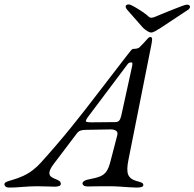

<svg xmlns="http://www.w3.org/2000/svg" viewBox="-80 -843 879 868"><path d="M-36 5Q-48 5 -53 2Q-58 -1 -60 -8Q-61 -16 -51.5 -20.5Q-42 -25 -26 -29Q2 -37 25.5 -48Q49 -59 69 -74.5Q89 -90 105 -108Q179 -190 240.5 -266Q302 -342 359 -417Q416 -492 476 -569Q488 -584 497 -596Q506 -608 512 -615Q518 -622 522 -622Q543 -622 550.5 -629Q558 -636 570 -649Q584 -665 589.5 -670.5Q595 -676 600 -676Q605 -676 607 -670Q609 -664 605 -644L501 -122Q491 -74 499.5 -53.5Q508 -33 536 -25Q552 -21 560 -17.5Q568 -14 568 -7Q568 -1 561 2Q554 5 537 5Q524 5 503.5 3.5Q483 2 460 0.5Q437 -1 416 -1Q398 -1 379.5 -1Q361 -1 344.5 -0.5Q328 0 317 0Q296 0 293 -12Q292 -19 300 -24.5Q308 -30 321 -32Q354 -38 372.5 -45.5Q391 -53 401.5 -68.5Q412 -84 419 -112L450 -231Q454 -246 444.5 -252Q435 -258 421 -258L309 -256Q293 -256 283.5 -252.5Q274 -249 266 -238L163 -102Q145 -78 143.5 -64.5Q142 -51 150.5 -44.5Q159 -38 170 -34Q181 -30 188 -25Q195 -20 195 -12Q195 -5 187 -2Q179 1 167 1Q154 1 134.5 0Q115 -1 89 -1Q58 -1 22.5 2Q-13 5 -36 5ZM334 -290 441 -291Q452 -291 458 -297Q464 -303 468 -319L516 -538Q519 -550 518.5 -555.5Q518 -561 513 -561Q509 -561 504 -559Q499 -557 494 -549L316 -312Q309 -302 308 -296Q307 -290 334 -290ZM603 -696Q596 -696 585 -703Q574 -710 566 -718L494 -800Q488 -808 488 -812Q488 -823 502 -823Q509 -823 526.5 -813Q544 -803 563.5 -790Q583 -777 593 -767Q599 -762 606.5 -763Q614 -764 621 -767Q631 -771 652.5 -780Q674 -789 698 -798.5Q722 -808 740.5 -815Q759 -822 764 -822Q779 -822 779 -812Q779 -806 772 -800L648 -718Q632 -708 621.5 -702Q611 -696 603 -696Z"/></svg>

Font: EB Garamond
Style: Italic
Weight: 400
Italic angle: -17.2°
Designer: Georg Duffner and Octavio Pardo
Foundry: Georg Duffner
Version: Version 1.001